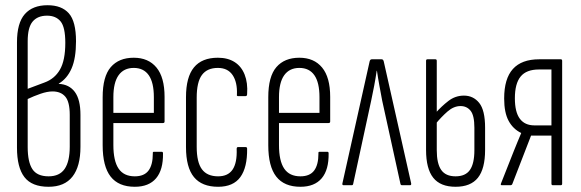

<svg xmlns="http://www.w3.org/2000/svg" viewBox="-20 -709 2225 735"><path d="M166 6Q102 6 73.5 -31Q45 -68 45 -144V-547Q45 -621 75 -655Q105 -689 162 -689Q216 -689 243.5 -658Q271 -627 271 -551Q271 -486 254 -447Q237 -408 205 -389V-388Q245 -386 266.5 -357Q288 -328 288 -269V-147Q288 -72 257.5 -33Q227 6 166 6ZM166 -34Q208 -34 227.5 -62.5Q247 -91 247 -148V-269Q247 -319 230 -339Q213 -359 181 -359Q161 -359 135 -350Q109 -341 86 -330V-146Q86 -89 104 -61.5Q122 -34 166 -34ZM86 -369 150 -393Q189 -407 209.5 -442.5Q230 -478 230 -545Q230 -605 212 -627Q194 -649 160 -649Q124 -649 105 -626.5Q86 -604 86 -551Z M496 6Q434 6 403.5 -33Q373 -72 373 -153V-337Q373 -416 404 -452Q435 -488 492 -488Q548 -488 579 -450.5Q610 -413 610 -338V-244Q610 -238 604 -238H414V-154Q414 -93 434 -63.5Q454 -34 496 -34Q532 -34 548.5 -56Q565 -78 565 -121Q564 -128 569 -128H599Q604 -128 604 -122Q605 -59 577.5 -26.5Q550 6 496 6ZM414 -277H569V-337Q569 -393 549.5 -421Q530 -449 492 -449Q454 -449 434 -421Q414 -393 414 -337Z M815 6Q753 6 722.5 -31Q692 -68 692 -146V-337Q692 -414 722.5 -451Q753 -488 814 -488Q852 -488 878 -471.5Q904 -455 916.5 -423.5Q929 -392 926 -349Q926 -341 920 -341H891Q889 -341 887.5 -342.5Q886 -344 887 -347Q889 -394 870.5 -421.5Q852 -449 814 -449Q773 -449 753 -422Q733 -395 733 -335V-147Q733 -88 753 -61Q773 -34 815 -34Q853 -34 870.5 -60Q888 -86 886 -139Q886 -146 891 -146H920Q926 -146 926 -140Q927 -68 900 -31Q873 6 815 6Z M1130 6Q1068 6 1037.5 -33Q1007 -72 1007 -153V-337Q1007 -416 1038 -452Q1069 -488 1126 -488Q1182 -488 1213 -450.5Q1244 -413 1244 -338V-244Q1244 -238 1238 -238H1048V-154Q1048 -93 1068 -63.5Q1088 -34 1130 -34Q1166 -34 1182.5 -56Q1199 -78 1199 -121Q1198 -128 1203 -128H1233Q1238 -128 1238 -122Q1239 -59 1211.5 -26.5Q1184 6 1130 6ZM1048 -277H1203V-337Q1203 -393 1183.5 -421Q1164 -449 1126 -449Q1088 -449 1068 -421Q1048 -393 1048 -337Z M1295 0Q1289 0 1291 -8L1395 -474Q1397 -482 1403 -482H1441Q1447 -482 1449 -474L1554 -7Q1555 0 1550 0H1519Q1514 0 1513 -5L1443 -324Q1438 -351 1432.5 -380.5Q1427 -410 1423 -438H1422Q1418 -410 1412.5 -381Q1407 -352 1401 -324L1332 -5Q1331 0 1327 0Z M1724 6Q1666 6 1638.5 -28.5Q1611 -63 1611 -135V-476Q1611 -482 1616 -482H1647Q1652 -482 1652 -476V-134Q1652 -83 1669 -58.5Q1686 -34 1724 -34Q1762 -34 1779 -58.5Q1796 -83 1796 -134V-220Q1796 -267 1781.5 -285Q1767 -303 1743 -303Q1717 -303 1693 -282Q1669 -261 1647 -234V-276Q1670 -302 1696.5 -322.5Q1723 -343 1756 -343Q1792 -343 1814.5 -315Q1837 -287 1837 -220V-135Q1837 -63 1809.5 -28.5Q1782 6 1724 6Z M1901 0Q1895 0 1898 -7L1947 -131Q1954 -148 1961 -165.5Q1968 -183 1975 -199V-200Q1944 -215 1927 -246.5Q1910 -278 1910 -332Q1910 -408 1943.5 -445Q1977 -482 2044 -482H2127Q2132 -482 2132 -476V-6Q2132 0 2127 0H2096Q2091 0 2091 -6V-190H2013L1941 -4Q1939 0 1935 0ZM2026 -229H2091V-443H2043Q1995 -443 1973 -416Q1951 -389 1951 -333Q1951 -280 1970 -254.5Q1989 -229 2026 -229Z"/></svg>

Font: Sofia Sans Extra Condensed Light
Style: Regular
Weight: 300
Designer: Botio Nikoltchev, Ani Petrova
Foundry: lettersoup
Version: Version 4.101